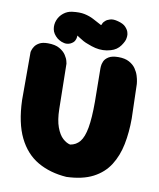

<svg xmlns="http://www.w3.org/2000/svg" viewBox="-91 -906 810 981"><g transform="rotate(10 314.0 -416.0)"><path d="M321 3Q235 -3 171 -40Q107 -77 70.5 -151.5Q34 -226 30 -344V-594Q30 -594 32.5 -603Q35 -612 42.5 -623.5Q50 -635 66 -644Q82 -653 110 -653Q148 -653 170.5 -640Q193 -627 204 -610Q215 -593 218 -580Q221 -567 221 -567L225 -333Q226 -275 239.5 -238.5Q253 -202 272.5 -184.5Q292 -167 311 -163Q342 -168 361 -191.5Q380 -215 389 -265Q398 -315 398 -400L396 -573Q396 -573 396.5 -584Q397 -595 403 -609.5Q409 -624 426.5 -635Q444 -646 477 -646Q511 -646 533 -634Q555 -622 567 -604.5Q579 -587 584.5 -569Q590 -551 591.5 -539Q593 -527 593 -527L598 -349Q598 -277 585.5 -214.5Q573 -152 542.5 -104Q512 -56 458 -28Q404 0 321 3ZM223 -672Q207 -665 191 -668.5Q175 -672 165 -678.5Q155 -685 155 -685Q131 -705 126.5 -729Q122 -753 131 -776Q140 -799 159.5 -814.5Q179 -830 203 -833Q242 -838 268 -832.5Q294 -827 315 -816Q336 -805 360 -792Q363 -792 364.5 -797.5Q366 -803 370 -808Q370 -808 377.5 -815.5Q385 -823 401.5 -828Q418 -833 443 -826Q470 -819 482.5 -806Q495 -793 499 -780.5Q503 -768 502 -759Q501 -750 501 -750Q500 -734 482 -708.5Q464 -683 432 -674Q412 -668 392 -667.5Q372 -667 352.5 -671.5Q333 -676 311 -685Q299 -689 287 -695.5Q275 -702 265.5 -708.5Q256 -715 251 -718Q251 -718 250.5 -709.5Q250 -701 244.5 -690.5Q239 -680 223 -672Z"/></g></svg>

Font: Sour Gummy Black
Style: Regular
Weight: 900
Designer: Stefie Justprince
Foundry: Eifetstype
Version: Version 1.000